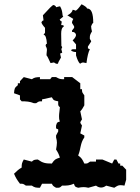

<svg xmlns="http://www.w3.org/2000/svg" viewBox="-20 -888 660 904"><path d="M364 -868C380 -860 389 -853 390 -848C410 -848 419 -826 419 -780C417 -780 413 -775 409 -764C409 -757 411 -749 413 -740C406 -729 403 -721 403 -714V-705L409 -695V-692L394 -669V-660C396 -660 399 -658 403 -656C396 -643 391 -621 387 -591L371 -594C368 -594 362 -592 357 -588C350 -594 344 -607 338 -627V-643C328 -643 320 -646 315 -650C315 -654 318 -655 322 -656H338V-679L322 -698C333 -708 338 -717 338 -724C336 -733 330 -738 319 -738V-744L329 -757V-764L319 -780C319 -786 321 -792 325 -799L297 -816C299 -816 320 -827 322 -842C327 -842 331 -840 335 -838C341 -838 350 -849 364 -868ZM234 -864C241 -861 244 -857 244 -854L260 -858H263C278 -832 271 -815 278 -810L261 -796C264 -790 268 -787 271 -787L268 -770C277 -770 281 -768 281 -764C271 -758 268 -746 268 -729C268 -714 269 -695 269 -672L273 -666C271 -662 269 -658 269 -656L273 -640C269 -638 265 -636 263 -636L267 -617C258 -602 253 -592 253 -588H244L234 -594L218 -591C207 -615 201 -627 199 -627C199 -629 199 -637 201 -653C201 -659 199 -665 195 -672C195 -678 197 -682 201 -682C199 -710 194 -724 185 -724L192 -734V-757C182 -768 176 -777 175 -783C178 -789 182 -792 185 -792L182 -816C211 -848 227 -864 231 -864ZM92 -525 74 -506V-496H64V-487C48 -474 48 -471 46 -449L74 -439V-420L82 -411C104 -411 120 -410 140 -402H150C164 -411 161 -411 178 -411V-420L224 -430C233 -414 235 -415 254 -411V-404C254 -393 253 -391 262 -383C261 -367 258 -354 258 -341C258 -333 258 -325 262 -316C247 -311 249 -312 244 -297C244 -278 242 -285 254 -279V-269L244 -250V-241C247 -231 248 -223 248 -216C248 -206 246 -197 244 -184C253 -170 257 -162 262 -146C240 -139 237 -137 224 -118C195 -118 182 -120 158 -137C142 -136 139 -136 130 -127L92 -137C83 -121 82 -117 82 -99C66 -90 60 -83 46 -70C54 -51 61 -40 74 -23C91 -23 88 -23 102 -14H130C143 -5 149 -4 168 -4L178 -23H224C230 -12 229 -13 244 -4H250C261 -4 263 -5 272 -14C294 -14 308 -14 328 -23C333 -8 333 -9 348 -4C358 -6 366 -7 374 -7C381 -7 387 -6 396 -4L432 -14C440 -8 448 -5 456 -5C464 -5 472 -8 480 -14L518 -4C532 -13 537 -16 546 -16C551 -16 557 -16 566 -14L574 -42V-89L556 -108H546V-118H538L528 -137H518L508 -118L462 -137H432V-127H404C390 -118 394 -118 377 -118C368 -137 365 -144 348 -156C361 -186 357 -213 377 -241V-250L358 -260L366 -297C360 -306 358 -309 358 -311C358 -313 360 -317 366 -326L358 -364C367 -373 370 -380 377 -392V-439C368 -453 366 -451 366 -468H358V-496L320 -525H282V-515C263 -515 260 -516 244 -525H224L216 -515H168V-525C149 -524 143 -524 130 -515Z"/></svg>

Font: GNUTypewriter
Style: Standard
Weight: 400
Version: Version 001.000